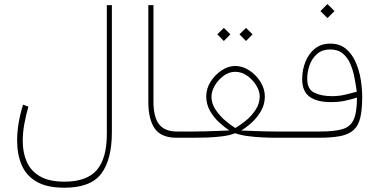

<svg xmlns="http://www.w3.org/2000/svg" viewBox="-20 -668 1837 931"><path d="M522.5 -27.3Q522.5 105.5 471.2 173.8Q419.9 242.2 292.5 242.2Q207.5 242.2 157.2 212.9Q106.9 183.6 85 131.8Q63 80.1 63 13.2Q63 -28.3 70.6 -72.8Q78.1 -117.2 91.8 -160.6L117.7 -150.9Q106 -110.4 98.1 -67.9Q90.3 -25.4 90.3 16.1Q90.3 72.3 109.9 116.7Q129.4 161.1 173.8 187Q218.3 212.9 292.5 212.9Q400.4 212.9 449.2 156.7Q498 100.6 498 -18.6V-643.1H522.5Z M699.2 -643.1H724.1V-176.3Q724.1 -99.6 751.7 -64.9Q779.3 -30.3 837.4 -30.3H867.2V0H837.4Q761.2 0 730.2 -44.9Q699.2 -89.8 699.2 -174.3Z M1172.9 -532.7 1204.6 -501.5 1172.9 -469.2 1141.1 -501.5ZM1065.4 -532.7 1097.2 -501.5 1065.4 -469.2 1033.7 -501.5ZM1264.2 -200.2Q1264.2 -162.1 1245.8 -130.1Q1227.5 -98.1 1201.2 -74.2Q1174.8 -50.3 1149.9 -35.2Q1170.9 -34.2 1203.6 -33Q1236.3 -31.7 1268.1 -31Q1299.8 -30.3 1317.4 -30.3H1364.7V0H1318.8Q1289.6 0 1252.9 -1.7Q1216.3 -3.4 1181.2 -8.1Q1146 -12.7 1120.1 -22Q1094.7 -11.7 1058.3 -7.1Q1022 -2.4 984.4 -1.2Q946.8 0 916 0H847.7V-30.3H916Q935.5 -30.3 968.3 -31Q1001 -31.7 1035.2 -33Q1069.3 -34.2 1092.3 -35.6Q1068.4 -50.8 1042.2 -75Q1016.1 -99.1 998 -131.1Q980 -163.1 980 -201.2Q980 -237.8 1001 -271.5Q1022 -305.2 1054.4 -326.7Q1086.9 -348.1 1120.6 -348.1Q1155.8 -348.1 1188.7 -326.7Q1221.7 -305.2 1242.9 -271.2Q1264.2 -237.3 1264.2 -200.2ZM1120.6 -319.8Q1090.3 -319.8 1064 -300.3Q1037.6 -280.8 1021.5 -252.9Q1005.4 -225.1 1005.4 -199.2Q1005.4 -166 1025.6 -135.7Q1045.9 -105.5 1073.2 -82.5Q1100.6 -59.6 1120.6 -47.4Q1144 -60.1 1171.9 -82.8Q1199.7 -105.5 1219.5 -135.7Q1239.3 -166 1239.3 -200.2Q1239.3 -226.6 1222.4 -254.2Q1205.6 -281.7 1178.5 -300.8Q1151.4 -319.8 1120.6 -319.8Z M1567.9 -648.4 1602.1 -614.3 1567.9 -580.1 1533.7 -614.3ZM1530.8 -30.3Q1599.6 -30.3 1638.9 -41.3Q1678.2 -52.2 1694.6 -87.4Q1710.9 -122.6 1710.9 -194.8Q1681.2 -185.5 1651.9 -179.2Q1622.6 -172.9 1583.5 -172.9Q1516.6 -172.9 1481 -199Q1445.3 -225.1 1445.3 -284.2Q1445.3 -330.1 1461.2 -369.1Q1477.1 -408.2 1507.3 -432.4Q1537.6 -456.5 1581.1 -456.5Q1627 -456.5 1657 -431.6Q1687 -406.7 1704.3 -367.4Q1721.7 -328.1 1729 -283.4Q1736.3 -238.8 1736.3 -198.7Q1736.3 -137.7 1727.3 -98.6Q1718.3 -59.6 1695.3 -38.1Q1672.4 -16.6 1630.9 -8.3Q1589.4 0 1524.9 0H1345.2V-30.3ZM1589.8 -201.7Q1622.1 -201.7 1651.9 -208.5Q1681.6 -215.3 1710 -223.1Q1705.6 -254.9 1699 -290.3Q1692.4 -325.7 1679.2 -357.2Q1666 -388.7 1642.3 -408.4Q1618.7 -428.2 1580.6 -428.2Q1543.5 -428.2 1518.8 -407.5Q1494.1 -386.7 1481.9 -354.2Q1469.7 -321.8 1469.7 -285.6Q1469.7 -234.9 1504.4 -218.3Q1539.1 -201.7 1589.8 -201.7Z"/></svg>

Font: Vazirmatn UI Thin
Style: Regular
Weight: 100
Designer: Saber Rastikerdar
Foundry: Saber Rastikerdar
Version: Version 33.003